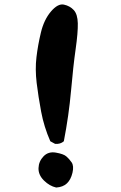

<svg xmlns="http://www.w3.org/2000/svg" viewBox="-20 -798 540 859"><path d="M231.4 41Q201.2 34.2 176.3 9.3Q151.4 -15.6 152.3 -45.9Q153.3 -76.2 174.8 -98.6Q196.3 -121.1 230 -115.2Q263.7 -109.4 276.4 -98.6Q289.1 -87.9 300.3 -71.8Q311.5 -55.7 304.2 -24.9Q296.9 5.9 279.3 22.5Q261.7 39.1 231.4 41ZM226.6 -154.3 205.1 -166Q176.8 -230.5 164.1 -298.3Q151.4 -366.2 144 -427.2Q136.7 -488.3 143.1 -542Q149.4 -595.7 163.1 -652.8Q176.8 -710 208 -746.6Q239.3 -783.2 266.1 -777.3Q293 -771.5 310.1 -752.9Q327.1 -734.4 328.1 -693.8Q329.1 -653.3 318.4 -578.1Q307.6 -502.9 297.9 -392.6Q288.1 -282.2 265.6 -166Q250 -152.3 226.6 -154.3Z"/></svg>

Font: NaikaiFont
Style: Regular
Weight: 400
Version: Version 1.67